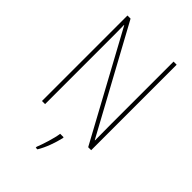

<svg xmlns="http://www.w3.org/2000/svg" viewBox="-273 -814 1134 1134"><g transform="rotate(45 294.5 -246.5)"><path d="M500 0V-714H474V-194C474 -158 475 -104 475 -57H473L115 -714H89V0H115V-528C115 -583 115 -620 114 -660H116L475 0ZM331 69V61H302C297 102 272 179 258 213V221H272C300 175 319 118 331 69Z"/></g></svg>

Font: Noto Sans Oriya Cond Thin
Style: Regular
Weight: 100
Width: 3
Designer: Amélie Bonet and Sol Matas
Foundry: Google LLC
Version: Version 2.006